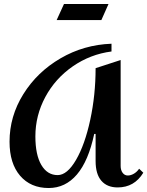

<svg xmlns="http://www.w3.org/2000/svg" viewBox="-20 -936 741 966"><path d="M541 -677Q434 -663 346 -602Q258 -541 208 -448Q158 -355 158 -250Q158 -157 188 -106Q218 -55 270 -55Q318 -55 362.5 -131.5Q407 -208 434 -333Q461 -458 461 -593L587 -634V-101Q587 -80 597 -66.5Q607 -53 623 -53Q638 -53 653.5 -62Q669 -71 680 -87L701 -67Q656 7 572 7Q519 7 490 -26.5Q461 -60 461 -126V-262H454Q425 -126 367 -58Q309 10 225 10Q134 10 81 -52Q28 -114 28 -223Q28 -351 97.5 -462.5Q167 -574 284.5 -642.5Q402 -711 541 -716ZM526 -916H302L265 -835H490Z"/></svg>

Font: Amita
Style: Bold
Weight: 700
Designer: Eduardo Rodriguez Tunni, Modular Infotech, Brian J. Bonislawsky
Foundry: Eduardo Rodriguez Tunni, Modular Infotech, Brian J. Bonislawsky
Version: Version 1.003